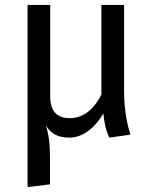

<svg xmlns="http://www.w3.org/2000/svg" viewBox="-20 -547 625 780"><path d="M92 213 183 202V96C183 33 178 -1 166 -38C188 -2 216 12 262 12C324 12 372 -38 400 -86V-85C404 -51 407 -26 424 12L510 0C496 -43 484 -101 484 -180V-527H392V-163C356 -92 310 -67 263 -67C216 -67 184 -90 184 -156V-527H92Z"/></svg>

Font: FiraGO Unicode
Style: Regular
Weight: 400
Designer: bBox Type
Foundry: bBox Type GmbH
Version: Version 1.001;PS 001.001;hotconv 1.0.88;makeotf.lib2.5.64775